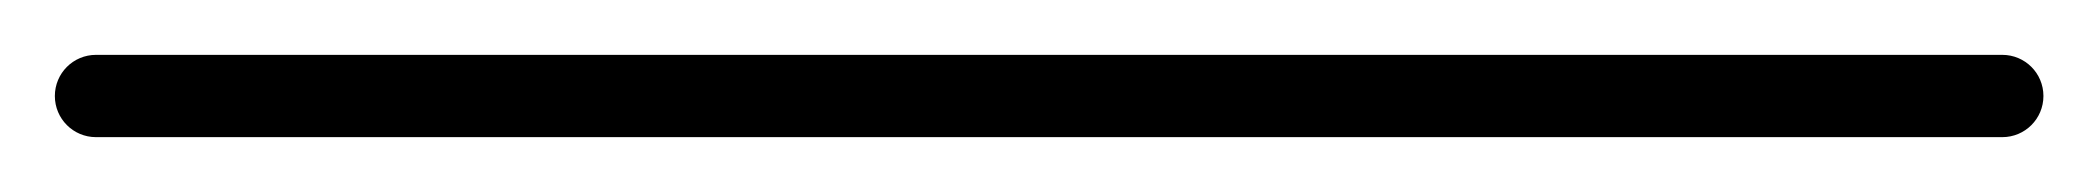

<svg xmlns="http://www.w3.org/2000/svg" viewBox="-35 -35 765 70"><path d="M0 -15C-8.3 -15 -15 -8.3 -15 0C-15 8.3 -8.3 15 0 15C231.7 15 463.3 15 695 15C703.3 15 710 8.3 710 0C710 -8.3 703.3 -15 695 -15C463.3 -15 231.7 -15 0 -15Z"/></svg>

Font: FRB American Cursive Just Baseline
Style: Italic
Weight: 400
Italic angle: -25°
Version: Version 2.0;Modular Font Editor K font №1